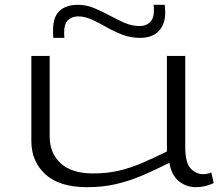

<svg xmlns="http://www.w3.org/2000/svg" viewBox="-20 -766 919 796"><path d="M341 10Q227 10 168.5 -43Q110 -96 110 -181V-534H186V-200Q186 -131 231.5 -89Q277 -47 366 -47Q425 -47 473.5 -58.5Q522 -70 569.5 -90.5Q617 -111 672 -138V-534H748V-156Q748 -91 770.5 -67.5Q793 -44 822 -44Q840 -44 856 -51L866 -7Q831 10 792 10Q754 10 723 -13.5Q692 -37 682 -91Q623 -61 570 -38.5Q517 -16 462 -3Q407 10 341 10ZM201 -609Q200 -618 200 -626.5Q200 -635 200 -642Q200 -696 227 -721Q254 -746 303 -746Q338 -746 370.5 -732.5Q403 -719 434 -702Q465 -685 496 -671.5Q527 -658 559 -658Q585 -658 601.5 -673.5Q618 -689 618 -722Q618 -727 618 -733.5Q618 -740 617 -746H663Q664 -738 664.5 -729Q665 -720 665 -713Q665 -666 638.5 -637.5Q612 -609 560 -609Q521 -609 486.5 -622.5Q452 -636 421.5 -653.5Q391 -671 361.5 -684.5Q332 -698 304 -698Q277 -698 261.5 -682Q246 -666 246 -633Q246 -628 246 -621.5Q246 -615 247 -609Z"/></svg>

Font: Georama ExtraExtended Light
Style: Regular
Weight: 300
Width: 8
Designer: Jean-Baptiste Levee
Foundry: Production Type
Version: Version 1.000